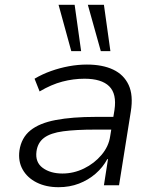

<svg xmlns="http://www.w3.org/2000/svg" viewBox="-20 -772 650 800"><path d="M224 8Q172 8 133 -11.5Q94 -31 74.5 -65.5Q55 -100 61 -145Q69 -198 106.5 -228.5Q144 -259 212.5 -272Q281 -285 379 -285H465L457 -232H377Q296 -232 243.5 -225Q191 -218 164 -198Q137 -178 132 -141Q126 -96 158 -72.5Q190 -49 240 -49Q287 -49 330 -70Q373 -91 403 -126.5Q433 -162 439 -204L457 -314Q467 -381 435 -412.5Q403 -444 332 -444Q286 -444 240 -432Q194 -420 145 -391L124 -444Q156 -463 192.5 -476Q229 -489 267 -496Q305 -503 342 -503Q407 -503 451.5 -482Q496 -461 516 -418Q536 -375 525 -307L476 0H413L430 -109H427Q409 -75 378.5 -48.5Q348 -22 309 -7Q270 8 224 8ZM400 -559 346 -752H413L440 -559ZM277 -559 224 -752H291L318 -559Z"/></svg>

Font: Nunito Sans 7pt Light
Style: Italic
Weight: 300
Italic angle: -9°
Designer: Vernon Adams
Foundry: Vernon Adams
Version: Version 3.101;gftools[0.9.27]